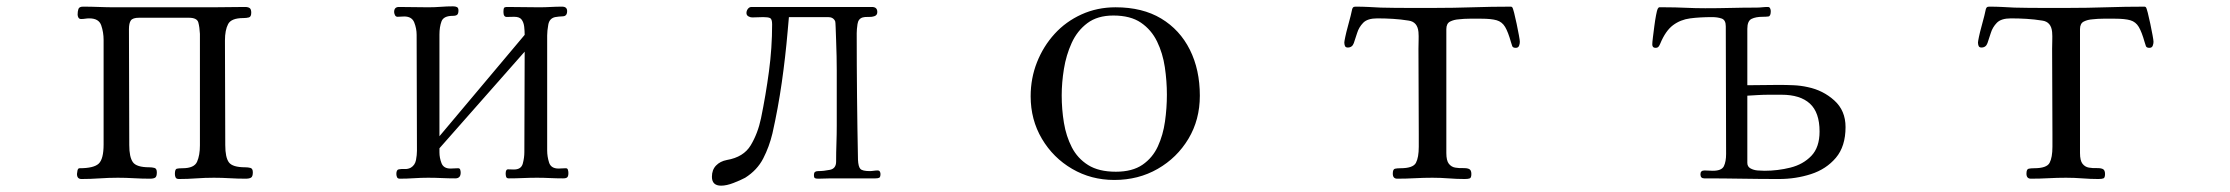

<svg xmlns="http://www.w3.org/2000/svg" viewBox="-20 -563 7040 606"><path d="M778 -19Q778 -6 772.5 -2.5Q767 1 755 1Q730 1 705 -0.5Q680 -2 655 -2Q627 -2 599.5 0Q572 2 545 2Q537 2 534.5 -2.5Q532 -7 532 -14Q532 -29 538 -30.5Q544 -32 556 -32Q593 -32 602 -52.5Q611 -73 611 -104V-456Q610 -477 606 -492Q602 -507 576 -507H419Q399 -507 393 -498.5Q387 -490 387 -471Q387 -380 387.5 -288.5Q388 -197 388 -105Q388 -67 399.5 -51Q411 -35 451 -35Q460 -35 467.5 -33Q475 -31 475 -19Q475 -6 470 -2.5Q465 1 453 1Q428 1 402.5 -0.5Q377 -2 352 -2Q323 -2 294.5 0Q266 2 237 2Q223 2 223 -14Q223 -17 224.5 -24.5Q226 -32 231 -32Q276 -32 291.5 -46.5Q307 -61 307 -107V-437Q307 -461 299.5 -483Q292 -505 262 -505Q255 -505 249 -504Q243 -503 236 -503Q230 -503 227.5 -507.5Q225 -512 225 -517Q225 -527 227.5 -534.5Q230 -542 242 -542Q267 -542 292.5 -541Q318 -540 343 -540H650Q676 -540 701.5 -540.5Q727 -541 753 -541Q763 -541 768 -537.5Q773 -534 773 -523Q773 -510 765.5 -508Q758 -506 748 -506Q710 -506 700 -487Q690 -468 690 -435Q690 -353 690.5 -270.5Q691 -188 691 -105Q691 -66 702.5 -50.5Q714 -35 754 -35Q763 -35 770.5 -33Q778 -31 778 -19Z M1774 -17Q1774 -7 1770.5 -3.5Q1767 0 1757 0Q1736 0 1715.5 -1Q1695 -2 1675 -2Q1653 -2 1630.5 -1Q1608 0 1586 0Q1579 0 1577.5 -5Q1576 -10 1576 -15Q1576 -29 1584 -28.5Q1592 -28 1602 -28Q1625 -28 1630 -46.5Q1635 -65 1635 -83L1636 -400L1367 -95V-82Q1367 -65 1373.5 -48Q1380 -31 1402 -31Q1408 -31 1413.5 -31.5Q1419 -32 1426 -32Q1431 -32 1432.5 -27.5Q1434 -23 1434 -18Q1434 0 1417 0Q1395 0 1374 -1Q1353 -2 1331 -2Q1309 -2 1286.5 -0.5Q1264 1 1242 1Q1235 1 1233 -4Q1231 -9 1231 -14Q1231 -27 1238.5 -28.5Q1246 -30 1257 -29.5Q1268 -29 1277 -34Q1290 -42 1293 -58Q1296 -74 1296 -87Q1296 -179 1295.5 -270.5Q1295 -362 1295 -453Q1295 -473 1287.5 -492Q1280 -511 1256 -511Q1250 -511 1245 -510.5Q1240 -510 1235 -510Q1229 -510 1226.5 -515.5Q1224 -521 1224 -525Q1224 -541 1239 -541Q1262 -541 1285.5 -540.5Q1309 -540 1332 -540Q1352 -540 1371.5 -541.5Q1391 -543 1410 -543Q1418 -543 1422.5 -540.5Q1427 -538 1427 -530Q1427 -520 1423 -516.5Q1419 -513 1409 -513Q1380 -513 1373.5 -495.5Q1367 -478 1367 -454V-133L1636 -453Q1636 -465 1634.5 -478.5Q1633 -492 1626.5 -501Q1620 -510 1603 -510Q1591 -510 1580 -509.5Q1569 -509 1569 -525Q1569 -534 1570.5 -537.5Q1572 -541 1582 -541Q1607 -541 1632 -540.5Q1657 -540 1682 -540Q1700 -540 1718 -541Q1736 -542 1754 -542Q1770 -542 1770 -528Q1770 -512 1756.5 -511.5Q1743 -511 1732 -509Q1714 -505 1710.5 -485Q1707 -465 1707 -451V-88Q1707 -69 1713 -50Q1719 -31 1743 -31Q1748 -31 1754 -31.5Q1760 -32 1766 -32Q1771 -32 1772.5 -27Q1774 -22 1774 -17Z M2759 -14Q2759 -4 2755 -2Q2751 0 2743 0H2602Q2592 0 2582.5 0.5Q2573 1 2563 1Q2556 1 2552.5 -0.5Q2549 -2 2549 -10Q2549 -18 2552.5 -20.5Q2556 -23 2563 -23Q2580 -23 2599.5 -27Q2619 -31 2619 -53Q2619 -82 2620 -110.5Q2621 -139 2621 -167V-315Q2621 -321 2621 -340.5Q2621 -360 2620.5 -385.5Q2620 -411 2619 -435.5Q2618 -460 2617.5 -477Q2617 -494 2616 -496Q2610 -509 2594 -509H2470Q2469 -498 2468 -486.5Q2467 -475 2466 -464Q2459 -383 2447.5 -302.5Q2436 -222 2418 -142Q2408 -100 2389 -63Q2370 -26 2332 -2Q2317 6 2295 14.5Q2273 23 2256 23Q2227 23 2227 -5Q2227 -27 2240 -40.5Q2253 -54 2274 -58Q2327 -67 2349.5 -104.5Q2372 -142 2382 -190Q2397 -263 2407 -337.5Q2417 -412 2417 -486Q2417 -503 2410.5 -506Q2404 -509 2389 -509Q2381 -509 2372 -508.5Q2363 -508 2354 -508Q2348 -508 2342 -511.5Q2336 -515 2336 -522Q2336 -529 2340.5 -535Q2345 -541 2352 -541H2732Q2749 -541 2749 -525Q2749 -515 2740 -512Q2731 -509 2720.5 -509.5Q2710 -510 2703 -508Q2689 -504 2686.5 -487Q2684 -470 2684 -458Q2684 -358 2685 -258.5Q2686 -159 2688 -59Q2689 -37 2695.5 -30Q2702 -23 2725 -23Q2731 -23 2737.5 -24Q2744 -25 2750 -25Q2755 -25 2757 -21.5Q2759 -18 2759 -14Z M3663 -264Q3663 -307 3656.5 -351Q3650 -395 3632 -432Q3614 -469 3581 -491.5Q3548 -514 3494 -514Q3444 -514 3412 -490Q3380 -466 3362.5 -427.5Q3345 -389 3338 -345.5Q3331 -302 3331 -262Q3331 -218 3338 -175.5Q3345 -133 3363 -98Q3381 -63 3414.5 -42Q3448 -21 3502 -21Q3554 -21 3586 -43Q3618 -65 3634.5 -101Q3651 -137 3657 -179.5Q3663 -222 3663 -264ZM3767 -261Q3767 -185 3731 -125Q3695 -65 3634 -30Q3573 5 3497 5Q3424 5 3364 -30Q3304 -65 3268.5 -125Q3233 -185 3233 -259Q3233 -316 3253 -366.5Q3273 -417 3308.5 -456Q3344 -495 3393.5 -517.5Q3443 -540 3501 -540Q3586 -540 3645 -504.5Q3704 -469 3735.5 -406Q3767 -343 3767 -261Z M4777 -431Q4777 -425 4774.5 -418.5Q4772 -412 4764 -412Q4755 -412 4753 -417.5Q4751 -423 4749 -430Q4740 -462 4730.5 -478Q4721 -494 4704 -499Q4687 -504 4655 -504Q4637 -504 4619 -504Q4601 -504 4584 -502Q4569 -501 4557 -495Q4545 -489 4545 -471V-80Q4545 -56 4553 -46Q4561 -36 4573 -34Q4585 -32 4596.5 -32.5Q4608 -33 4616 -30Q4624 -27 4624 -14Q4624 -2 4619 0Q4614 2 4603 2Q4578 2 4552.5 0Q4527 -2 4501 -2Q4473 -2 4445.5 -0.5Q4418 1 4390 1Q4376 1 4376 -15Q4376 -29 4383 -30.5Q4390 -32 4400 -32Q4440 -32 4449 -49Q4458 -66 4458 -100V-139Q4458 -207 4457.5 -274.5Q4457 -342 4457 -409Q4457 -423 4457.5 -436Q4458 -449 4457 -462Q4454 -494 4426 -498Q4401 -502 4376.5 -503.5Q4352 -505 4327 -505Q4296 -505 4282.5 -491Q4269 -477 4263.5 -459Q4258 -441 4253 -427Q4248 -413 4234 -413Q4227 -413 4225 -418Q4223 -423 4223 -429Q4223 -432 4226 -446.5Q4229 -461 4234 -479Q4239 -497 4243 -513Q4247 -529 4248 -535Q4250 -540 4252.5 -541Q4255 -542 4260 -542Q4280 -542 4299.5 -541Q4319 -540 4338 -539Q4380 -538 4422.5 -538Q4465 -538 4507 -538Q4568 -538 4628 -540Q4688 -542 4749 -542Q4751 -542 4753 -540Q4755 -538 4759 -522.5Q4763 -507 4767 -487.5Q4771 -468 4774 -452Q4777 -436 4777 -431Z M5723 -148Q5723 -208 5692.5 -236Q5662 -264 5603 -264H5563Q5546 -264 5529 -263Q5512 -262 5495 -261V-49Q5495 -37 5505 -31.5Q5515 -26 5527.5 -25Q5540 -24 5549 -24Q5591 -24 5631 -34Q5671 -44 5697 -71Q5723 -98 5723 -148ZM5805 -162Q5805 -101 5774.5 -65Q5744 -29 5696 -13.5Q5648 2 5595 2Q5536 2 5477 1Q5418 0 5359 0Q5347 0 5347 -13Q5347 -25 5360 -25Q5367 -25 5373 -24.5Q5379 -24 5386 -24Q5414 -24 5421 -38.5Q5428 -53 5428 -77Q5428 -178 5427.5 -279Q5427 -380 5427 -480Q5427 -500 5414 -504.5Q5401 -509 5384 -509Q5345 -509 5314.5 -505Q5284 -501 5260.5 -483.5Q5237 -466 5220 -425Q5218 -420 5215 -416Q5212 -412 5205 -412Q5195 -412 5195 -423Q5195 -429 5197 -445Q5199 -461 5201.5 -480.5Q5204 -500 5207 -515.5Q5210 -531 5212 -535Q5215 -540 5217 -540H5235Q5267 -540 5299 -538.5Q5331 -537 5362 -537Q5403 -537 5443 -538Q5483 -539 5523 -539Q5532 -539 5541.5 -540Q5551 -541 5560 -541Q5565 -541 5567 -536.5Q5569 -532 5569 -528Q5569 -512 5561.5 -511Q5554 -510 5543 -510Q5522 -510 5508.5 -503.5Q5495 -497 5495 -472V-294Q5520 -294 5544.5 -294.5Q5569 -295 5594 -295Q5617 -295 5640.5 -294Q5664 -293 5686 -288Q5734 -278 5769.5 -246Q5805 -214 5805 -162Z M6777 -431Q6777 -425 6774.5 -418.5Q6772 -412 6764 -412Q6755 -412 6753 -417.5Q6751 -423 6749 -430Q6740 -462 6730.5 -478Q6721 -494 6704 -499Q6687 -504 6655 -504Q6637 -504 6619 -504Q6601 -504 6584 -502Q6569 -501 6557 -495Q6545 -489 6545 -471V-80Q6545 -56 6553 -46Q6561 -36 6573 -34Q6585 -32 6596.5 -32.5Q6608 -33 6616 -30Q6624 -27 6624 -14Q6624 -2 6619 0Q6614 2 6603 2Q6578 2 6552.5 0Q6527 -2 6501 -2Q6473 -2 6445.5 -0.5Q6418 1 6390 1Q6376 1 6376 -15Q6376 -29 6383 -30.5Q6390 -32 6400 -32Q6440 -32 6449 -49Q6458 -66 6458 -100V-139Q6458 -207 6457.5 -274.5Q6457 -342 6457 -409Q6457 -423 6457.5 -436Q6458 -449 6457 -462Q6454 -494 6426 -498Q6401 -502 6376.5 -503.5Q6352 -505 6327 -505Q6296 -505 6282.5 -491Q6269 -477 6263.5 -459Q6258 -441 6253 -427Q6248 -413 6234 -413Q6227 -413 6225 -418Q6223 -423 6223 -429Q6223 -432 6226 -446.5Q6229 -461 6234 -479Q6239 -497 6243 -513Q6247 -529 6248 -535Q6250 -540 6252.5 -541Q6255 -542 6260 -542Q6280 -542 6299.5 -541Q6319 -540 6338 -539Q6380 -538 6422.5 -538Q6465 -538 6507 -538Q6568 -538 6628 -540Q6688 -542 6749 -542Q6751 -542 6753 -540Q6755 -538 6759 -522.5Q6763 -507 6767 -487.5Q6771 -468 6774 -452Q6777 -436 6777 -431Z"/></svg>

Font: Kaisei Opti
Style: Regular
Weight: 400
Designer: Font-Kai, 金井和夫
Foundry: KAZUO KANAI
Version: Version 5.003